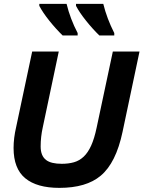

<svg xmlns="http://www.w3.org/2000/svg" viewBox="-20 -937 738 973"><path d="M280.8 15.1Q167 15.1 107.9 -33.7Q48.8 -82.5 48.8 -187Q48.8 -237.3 62 -293.9L143.1 -675.8H277.8L196.8 -292Q186 -243.7 186 -194.8Q186 -147 213.9 -126Q238.8 -106.9 293 -106.9Q327.1 -106.9 354.7 -114.7Q382.3 -122.6 404.1 -143.1Q425.8 -163.6 441.9 -199Q458 -234.4 469.7 -290L551.8 -675.8H687L601.1 -269Q567.9 -111.3 490.2 -46.4Q417 15.1 280.8 15.1ZM373.5 -757.3H297.4Q262.7 -791 229.7 -832.3Q196.8 -873.5 179.2 -907.2V-917.5H317.4Q335.9 -841.3 373.5 -769.5ZM559.1 -757.3H483.4Q448.7 -791 415.8 -832.3Q382.8 -873.5 365.2 -907.2V-917.5H503.4Q521.5 -843.3 559.1 -769.5Z"/></svg>

Font: Cadman
Style: Bold Italic
Weight: 700
Italic angle: -12°
Designer: Paul James MIller
Foundry: High-Logic / Made with FontCreator
Version: Version 2.114;March 28, 2021;FontCreator 13.0.0.2683 64-bit